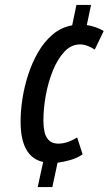

<svg xmlns="http://www.w3.org/2000/svg" viewBox="-20 -744 444 774"><path d="M154 -91Q63 -111 63 -254Q63 -297 70.5 -346Q78 -395 94 -444Q110 -493 134.5 -535Q159 -577 193 -605.5Q227 -634 271 -642L288 -724H347L330 -643Q350 -640 367.5 -633.5Q385 -627 398 -619L362 -544Q349 -553 333 -559Q317 -565 303 -565Q267 -565 239.5 -535.5Q212 -506 193 -459Q174 -412 164.5 -359Q155 -306 155 -259Q155 -209 170 -187Q185 -165 215 -165Q234 -165 253 -171.5Q272 -178 291 -190L313 -122Q292 -107 264 -99Q236 -91 212 -88L191 10H132Z"/></svg>

Font: Noto Sans ExtraCondensed Medium
Style: Italic
Weight: 500
Width: 2
Italic angle: -12°
Designer: Monotype Design Team
Foundry: Monotype Imaging Inc.
Version: Version 2.013; ttfautohint (v1.8.4.7-5d5b)